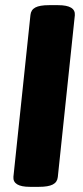

<svg xmlns="http://www.w3.org/2000/svg" viewBox="-20 -722 323 744"><path d="M96 2Q29 2 32 -37L98 -664Q100 -684 117 -693Q134 -702 170 -702H205Q273 -702 270 -663L204 -36Q202 -16 184.5 -7Q167 2 131 2Z"/></svg>

Font: Asap ExtraBold
Style: Italic
Weight: 800
Italic angle: -6°
Designer: Pablo Cosgaya
Foundry: Omnibus-Type
Version: Version 3.001; ttfautohint (v1.8.4.7-5d5b)